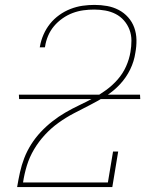

<svg xmlns="http://www.w3.org/2000/svg" viewBox="-20 -763 640 783"><path d="M50 0V-1Q55 -31 61.5 -60.5Q68 -90 79 -118.5Q90 -147 107 -174Q124 -201 146 -224.5Q168 -248 193.5 -268Q219 -288 246.5 -304Q274 -320 302.5 -333.5Q331 -347 359 -362Q387 -377 413 -396Q439 -415 460 -439Q481 -463 494 -492Q507 -521 512 -551Q516 -574 516 -597.5Q516 -621 508 -642Q500 -663 485.5 -679.5Q471 -696 451.5 -706Q432 -716 409.5 -720Q387 -724 364 -724Q342 -724 320 -721Q298 -718 276.5 -710Q255 -702 235 -688Q215 -674 200 -656Q185 -638 176 -616.5Q167 -595 164 -574L163 -570H142L143 -574Q147 -598 157.5 -622Q168 -646 184 -666Q200 -686 221.5 -701.5Q243 -717 267.5 -726.5Q292 -736 316.5 -739.5Q341 -743 365 -743Q392 -743 417 -738.5Q442 -734 464 -722.5Q486 -711 502.5 -692.5Q519 -674 527.5 -650.5Q536 -627 536.5 -600.5Q537 -574 532 -548Q527 -513 511 -480Q495 -447 469.5 -419.5Q444 -392 412.5 -372Q381 -352 347.5 -335Q314 -318 281.5 -301Q249 -284 219 -262.5Q189 -241 163.5 -213.5Q138 -186 119 -154Q100 -122 89.5 -87.5Q79 -53 74 -19H420L441 -145H462L438 0ZM58 -359 57 -377H551L552 -359Z"/></svg>

Font: Iosevka HT Thin Extended
Style: Italic
Weight: 100
Width: 7
Italic angle: -9°
Monospace: yes
Designer: Belleve Invis
Foundry: Belleve Invis
Version: Version 32.3.0; ttfautohint (v1.8.4)